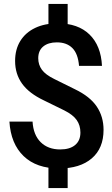

<svg xmlns="http://www.w3.org/2000/svg" viewBox="-20 -850 573 979"><path d="M227 -696V-830H325V-696ZM325 -20V109H227V-20ZM282 9Q166 9 100.5 -54Q35 -117 28 -230H146Q150 -162 187.5 -125Q225 -88 287 -88Q336 -88 363 -110.5Q390 -133 390 -174Q390 -211 371 -238Q352 -265 308 -287L204 -338Q128 -374 92.5 -423.5Q57 -473 57 -539Q57 -598 83.5 -641Q110 -684 159 -707.5Q208 -731 275 -731Q378 -731 436.5 -674Q495 -617 500 -514H383Q378 -576 349 -605Q320 -634 270 -634Q226 -634 200.5 -613Q175 -592 175 -553Q175 -520 193.5 -494.5Q212 -469 257 -447L362 -395Q439 -358 473.5 -306.5Q508 -255 508 -188Q508 -94 448 -42.5Q388 9 282 9Z"/></svg>

Font: Instrument Sans SemiCondensed SemiBold
Style: Regular
Weight: 600
Width: 4
Designer: Rodrigo Fuenzalida
Foundry: fragTYPE
Version: Version 1.000;gftools[0.9.28]